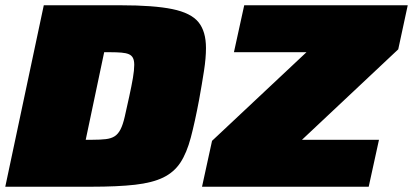

<svg xmlns="http://www.w3.org/2000/svg" viewBox="-21 -708 1566 728"><path d="M-1 0 145 -688H437Q562 -688 632.5 -673.5Q703 -659 731.5 -624Q760 -589 760 -526Q760 -488 752.5 -439.5Q745 -391 734 -330Q718 -245 702.5 -186.5Q687 -128 663 -91.5Q639 -55 598 -35Q557 -15 491 -7.5Q425 0 324 0ZM304 -178H328Q360 -178 380.5 -180.5Q401 -183 414 -191.5Q427 -200 436 -217.5Q445 -235 452 -265.5Q459 -296 469 -342Q478 -383 483 -412.5Q488 -442 488 -462Q488 -479 483 -488.5Q478 -498 467.5 -502.5Q457 -507 439.5 -508.5Q422 -510 398 -510H374ZM745 0 783 -174 1141 -510H866L905 -688H1525L1489 -521L1124 -178H1416L1377 0Z"/></svg>

Font: Saira Expanded Black
Style: Italic
Weight: 900
Width: 7
Italic angle: -12°
Designer: Hector Gatti with collaboration of the Omnibus-Type team
Foundry: Omnibus-Type
Version: Version 1.101